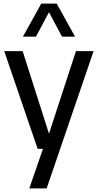

<svg xmlns="http://www.w3.org/2000/svg" viewBox="-20 -828 544 1068"><path d="M189.5 0 3.5 -543.5H106L252.5 -84.5L402.5 -543.5H500.5L239.5 220H143L219 0ZM107.5 -624 209.5 -808H295.5L397.5 -624H325L252.5 -760L180 -624Z"/></svg>

Font: Encode Sans Semi Condensed Medium
Style: Regular
Weight: 500
Width: 4
Designer: Multiple Designers
Foundry: Impallari Type
Version: Version 3.000; ttfautohint (v1.8.3) -l 8 -r 50 -G 200 -x 14 